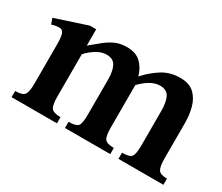

<svg xmlns="http://www.w3.org/2000/svg" viewBox="-81 -604 914 791"><g transform="rotate(30 375.5 -208.5)"><path d="M746.1 0H532.2V-29.3Q566.9 -29.3 576.7 -40.8Q586.4 -52.2 586.4 -95.7V-260.3Q586.4 -300.8 574.7 -324Q563 -347.2 530.8 -347.2Q507.8 -347.2 484.1 -333.3Q460.4 -319.3 440.4 -297.9V-95.2Q440.4 -55.2 450.2 -42.2Q460 -29.3 493.2 -29.3V0H277.8V-29.3Q312.5 -29.3 322.3 -40.5Q332 -51.8 332 -95.7V-260.3Q332 -301.3 320.1 -324.5Q308.1 -347.7 275.9 -347.7Q252.9 -347.7 229.5 -333.7Q206.1 -319.8 186 -297.9V-95.7Q186 -55.7 196 -42.5Q206.1 -29.3 239.7 -29.3V0H23.9V-29.3Q59.1 -29.3 68.4 -43.2Q77.6 -57.1 77.6 -95.7V-282.2Q77.6 -314.9 72.5 -330.8Q67.4 -346.7 50.8 -346.7Q33.2 -346.7 15.6 -340.3L5.9 -367.2L156.2 -416.5H186V-338.9Q209 -357.4 230.2 -375.2Q251.5 -393.1 275.9 -404.8Q300.3 -416.5 332.5 -416.5Q376 -416.5 399.4 -394Q422.9 -371.6 433.6 -335Q462.4 -367.7 500 -392.1Q537.6 -416.5 586.9 -416.5Q630.9 -416.5 654.3 -393.8Q677.7 -371.1 686.8 -336.4Q695.8 -301.8 695.8 -265.1V-95.7Q695.8 -57.1 705.1 -43.2Q714.4 -29.3 746.1 -29.3Z"/></g></svg>

Font: Scheherazade New SemiBold
Style: Regular
Weight: 600
Designer: SIL International
Foundry: SIL International
Version: Version 4.000